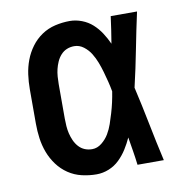

<svg xmlns="http://www.w3.org/2000/svg" viewBox="-66 -591 632 661"><g transform="rotate(-10 250.0 -260.0)"><path d="M220 8Q194 8 168.5 2Q143 -4 121.5 -18.5Q100 -33 84.5 -54Q69 -75 60 -99Q51 -123 47.5 -148.5Q44 -174 44 -200V-320Q44 -346 47.5 -371.5Q51 -397 60 -421Q69 -445 84.5 -466Q100 -487 121.5 -501.5Q143 -516 168.5 -522Q194 -528 220 -528Q241 -528 262 -520Q283 -512 299 -497.5Q315 -483 327 -464.5Q339 -446 348 -426Q352 -450 355.5 -473.5Q359 -497 362 -520H454Q440 -456 427.5 -391.5Q415 -327 400 -263Q415 -198 428 -132Q441 -66 456 0H364Q361 -25 357 -49.5Q353 -74 349 -98Q340 -78 328 -59Q316 -40 300 -24.5Q284 -9 263 -0.5Q242 8 220 8ZM220 -80Q238 -80 253.5 -92.5Q269 -105 278.5 -121Q288 -137 294 -154.5Q300 -172 305.5 -190.5Q311 -209 315 -227Q319 -245 322 -264Q319 -281 314.5 -299Q310 -317 305 -334.5Q300 -352 293.5 -369Q287 -386 277.5 -401.5Q268 -417 253 -428.5Q238 -440 220 -440Q206 -440 194 -435Q182 -430 173 -420Q164 -410 158.5 -397.5Q153 -385 150 -372.5Q147 -360 146 -346.5Q145 -333 145 -320V-200Q145 -187 146 -173.5Q147 -160 150 -147.5Q153 -135 158.5 -122.5Q164 -110 173 -100Q182 -90 194 -85Q206 -80 220 -80Z"/></g></svg>

Font: Iosevka SS04 Semibold
Style: Regular
Weight: 600
Monospace: yes
Designer: Belleve Invis
Foundry: Belleve Invis
Version: Version 19.0.0; ttfautohint (v1.8.4)